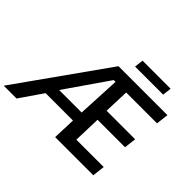

<svg xmlns="http://www.w3.org/2000/svg" viewBox="-209 -1153 1438 1438"><g transform="rotate(45 510.0 -434.0)"><path d="M561 -796.9 569.3 -867.7H866.7L858.4 -796.9ZM-33.2 0 471.2 -710.9H989.7L978 -612.3H651.4L644 -412.1H946.8L935.1 -316.4H644L637.2 -98.6H927.2L915.5 0H511.2L518.1 -182.1H228L102.5 0ZM283.2 -270.5H521.5L538.6 -612.3H519.5Z"/></g></svg>

Font: Muli
Style: Semi-BoldItalic
Weight: 600
Italic angle: -7°
Designer: Vernon Adams
Foundry: newtypography
Version: Version 2.0; ttfautohint (v1.00rc1.2-2d82) -l 8 -r 50 -G 200